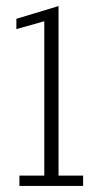

<svg xmlns="http://www.w3.org/2000/svg" viewBox="-20 -613 328 633"><path d="M44 0V-34H126V-543L34 -517V-551L173 -593V-34H254V0Z"/></svg>

Font: Rokkitt ExtraLight
Style: Regular
Weight: 250
Version: Version 3.103